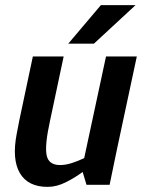

<svg xmlns="http://www.w3.org/2000/svg" viewBox="-20 -720 553 748"><path d="M165 8Q89 8 57.5 -45.5Q26 -99 45 -198L55 -250L108 -500H228L175 -250Q154 -155 161.5 -116Q169 -77 214 -77Q236 -77 260.5 -85Q285 -93 308 -104L393 -500H513L436 -140L407 0H317L302 -50Q271 -27 235.5 -9.5Q200 8 166 8H165ZM508 -700 346 -550H246L373 -700Z"/></svg>

Font: Epunda Sans SemiBold
Style: Italic
Weight: 600
Italic angle: -12.0243°
Designer: Simon Atzbach
Foundry: typofactur
Version: Version 2.204; ttfautohint (v1.8.4.7-5d5b)